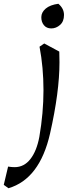

<svg xmlns="http://www.w3.org/2000/svg" viewBox="-126 -716 377 1020"><path d="M83 11Q105 -116 105 -237Q105 -358 84 -468L109 -485L189 -442Q190 -422 190 -385Q190 -228 140 -7Q85 235 -81 284L-106 266L-83 169Q-64 172 -48 172Q2 172 35.5 129Q69 86 83 11ZM184 -696Q214 -671 214 -636.5Q214 -602 193 -583.5Q172 -565 146.5 -565Q121 -565 107 -582.5Q93 -600 93.5 -625.5Q94 -651 117 -670.5Q140 -690 184 -696Z"/></svg>

Font: Julee
Style: Regular
Weight: 400
Version: Version 1.001